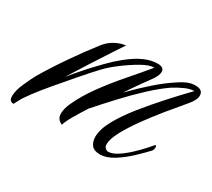

<svg xmlns="http://www.w3.org/2000/svg" viewBox="-111 -465 660 598"><g transform="rotate(30 219.0 -166.5)"><path d="M293 1Q272 1 263 -10.5Q254 -22 254 -40Q254 -67 273 -101.5Q292 -136 322.5 -174Q353 -212 386.5 -249Q420 -286 450 -317Q435 -317 417.5 -309Q400 -301 382 -290Q354 -271 320.5 -240Q287 -209 254 -173.5Q221 -138 192 -105Q176 -80 163 -58Q150 -36 145 -20Q125 -28 125 -49Q125 -65 134 -86Q152 -126 181 -166Q210 -206 243.5 -244.5Q277 -283 306 -318Q288 -318 261 -302.5Q234 -287 207.5 -267Q181 -247 165 -230Q144 -208 115.5 -175Q87 -142 59.5 -109.5Q32 -77 15 -54Q-3 -30 -9.5 -17Q-16 -4 -18 -1Q-34 -1 -34 -20Q-34 -40 -21.5 -68Q-9 -96 0 -112Q26 -156 59.5 -204.5Q93 -253 122 -290Q137 -310 154 -319.5Q171 -329 183 -331.5Q195 -334 195 -334Q189 -325 170.5 -297Q152 -269 128 -231.5Q104 -194 79 -154Q119 -203 163 -248Q207 -293 247 -316Q280 -334 309 -334Q332 -334 332 -318Q332 -303 316 -282Q309 -273 297 -256Q285 -239 275.5 -225Q266 -211 266 -211L260 -202Q292 -235 325 -264Q358 -293 389 -313Q402 -322 416 -328Q430 -334 445 -334Q472 -334 472 -313Q472 -297 453 -275Q430 -248 403 -215Q376 -182 351.5 -148Q327 -114 311.5 -85Q296 -56 296 -38Q296 -28 301.5 -23.5Q307 -19 311 -19Q326 -19 344.5 -31Q363 -43 380.5 -59.5Q398 -76 411.5 -91Q425 -106 429 -111Q433 -111 433 -105Q433 -96 429 -91Q415 -76 392 -54Q369 -32 343 -15.5Q317 1 293 1Z"/></g></svg>

Font: Luxurious Script
Style: Regular
Weight: 400
Designer: Robert E. Leuschke
Foundry: Robert E. Leuschke
Version: Version 1.010; ttfautohint (v1.8.3)